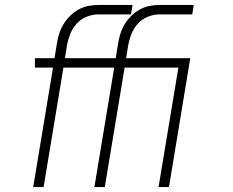

<svg xmlns="http://www.w3.org/2000/svg" viewBox="-20 -755 940 775"><path d="M114 0 194 -482H121V-520H200L209 -575Q212 -596 218 -616Q224 -636 235 -655Q246 -674 262 -690Q278 -706 297 -716.5Q316 -727 336.5 -731Q357 -735 377 -735H515L509 -697H378Q354 -697 330 -687.5Q306 -678 289 -659Q272 -640 263 -616.5Q254 -593 250 -569L242 -520H398V-482H236L156 0ZM361 0 441 -482H368V-520H447L456 -575Q459 -596 465 -616Q471 -636 482 -655Q493 -674 509 -690Q525 -706 544 -716.5Q563 -727 583.5 -731Q604 -735 624 -735H762L756 -697H625Q601 -697 577 -687.5Q553 -678 536 -659Q519 -640 510 -616.5Q501 -593 497 -569L489 -520H645V-482H483L403 0ZM620 0 700 -482H587V-520H748L662 0Z"/></svg>

Font: Iosevka Aile Extralight
Style: Italic
Weight: 200
Italic angle: -9°
Designer: Belleve Invis
Foundry: Belleve Invis
Version: Version 31.1.0; ttfautohint (v1.8.4)